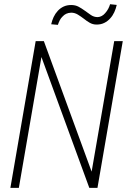

<svg xmlns="http://www.w3.org/2000/svg" viewBox="-20 -910 627 930"><path d="M452.1 0 574.7 -710.9H533.2L423.8 -78.6L192.4 -710.9H152.8L30.3 0H71.3L180.7 -633.8L412.6 0ZM545.4 -886.2 513.2 -889.6Q510.3 -878.9 504.4 -867.7Q498.5 -856.4 489.7 -846.7Q482.4 -837.9 473.1 -832.8Q463.9 -827.6 453.1 -827.1Q435.1 -827.1 420.4 -837.2Q405.8 -847.2 390.6 -858.4Q376 -869.1 360.6 -877.4Q345.2 -885.7 324.7 -885.7Q304.2 -885.7 288.1 -878.2Q272 -870.6 259.8 -857.4Q247.6 -844.2 239.7 -827.4Q231.9 -810.5 228 -792.5L260.3 -789.6Q264.2 -801.3 269.5 -811.8Q274.9 -822.3 283.2 -830.1Q290.5 -838.4 300.8 -843.3Q311 -848.1 324.7 -848.6Q341.8 -848.6 356.9 -839.4Q372.1 -830.1 386.2 -819.3Q399.9 -808.1 414.8 -799.6Q429.7 -791 448.2 -791Q468.8 -791 485.1 -799.1Q501.5 -807.1 513.7 -820.8Q525.9 -834 533.7 -851.1Q541.5 -868.2 545.4 -886.2Z"/></svg>

Font: Roboto Mono ExtraLight
Style: Italic
Weight: 250
Italic angle: -10°
Monospace: yes
Designer: Google
Version: Version 3.000